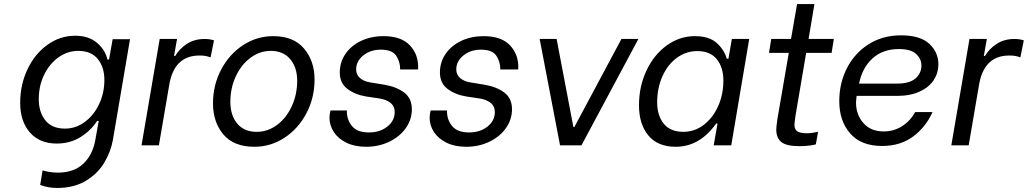

<svg xmlns="http://www.w3.org/2000/svg" viewBox="-20 -720 5091 951"><path d="M179 196 191 124Q203 128 224 131.5Q245 135 267 135Q346 135 392.5 91Q439 47 452 -26L469 -121H461Q431 -74 379.5 -41.5Q328 -9 261 -9Q176 -9 128 -64Q80 -119 80 -211Q80 -301 116.5 -377.5Q153 -454 215.5 -498.5Q278 -543 352 -543Q420 -543 461 -507.5Q502 -472 512 -425H520L538 -526H624L539 -26Q529 30 497.5 84Q466 138 407 174.5Q348 211 263 211Q218 211 179 196ZM497 -324Q497 -387 464.5 -427.5Q432 -468 368 -468Q314 -468 269 -435.5Q224 -403 198 -348.5Q172 -294 172 -229Q172 -165 204.5 -124Q237 -83 302 -83Q355 -83 400 -116Q445 -149 471 -204.5Q497 -260 497 -324Z M771 -527H857L842 -443H848Q868 -478 905.5 -502.5Q943 -527 994 -527Q1019 -527 1040 -520L1023 -436Q1008 -441 997 -443Q986 -445 968 -445Q842 -445 818 -298L767 0H681Z M1035 -208Q1035 -298 1075 -374.5Q1115 -451 1183.5 -496Q1252 -541 1333 -541Q1434 -541 1486 -479.5Q1538 -418 1538 -326Q1538 -236 1498 -159.5Q1458 -83 1389.5 -38Q1321 7 1240 7Q1138 7 1086.5 -54Q1035 -115 1035 -208ZM1452 -320Q1452 -386 1417.5 -427Q1383 -468 1321 -468Q1267 -468 1221 -434Q1175 -400 1148 -342Q1121 -284 1121 -215Q1121 -149 1155 -108Q1189 -67 1252 -67Q1306 -67 1352 -101Q1398 -135 1425 -193.5Q1452 -252 1452 -320Z M1612 -136Q1612 -153 1616 -168L1617 -173H1699L1698 -169Q1698 -126 1724 -95Q1750 -64 1807 -64Q1862 -64 1898.5 -93Q1935 -122 1935 -165Q1935 -194 1914 -210.5Q1893 -227 1861 -232L1794 -242Q1739 -251 1701 -279.5Q1663 -308 1663 -361Q1663 -412 1691 -453Q1719 -494 1768.5 -517.5Q1818 -541 1880 -541Q1968 -541 2011 -494.5Q2054 -448 2051 -380L2050 -376H1962V-378Q1962 -415 1942 -444.5Q1922 -474 1866 -474Q1815 -474 1779.5 -445.5Q1744 -417 1744 -376Q1744 -350 1763 -333.5Q1782 -317 1813 -312L1886 -300Q1944 -290 1982 -261.5Q2020 -233 2020 -179Q2020 -128 1990 -85.5Q1960 -43 1908 -18Q1856 7 1793 7Q1737 7 1696 -13Q1655 -33 1633.5 -66Q1612 -99 1612 -136Z M2108 -136Q2108 -153 2112 -168L2113 -173H2195L2194 -169Q2194 -126 2220 -95Q2246 -64 2303 -64Q2358 -64 2394.5 -93Q2431 -122 2431 -165Q2431 -194 2410 -210.5Q2389 -227 2357 -232L2290 -242Q2235 -251 2197 -279.5Q2159 -308 2159 -361Q2159 -412 2187 -453Q2215 -494 2264.5 -517.5Q2314 -541 2376 -541Q2464 -541 2507 -494.5Q2550 -448 2547 -380L2546 -376H2458V-378Q2458 -415 2438 -444.5Q2418 -474 2362 -474Q2311 -474 2275.5 -445.5Q2240 -417 2240 -376Q2240 -350 2259 -333.5Q2278 -317 2309 -312L2382 -300Q2440 -290 2478 -261.5Q2516 -233 2516 -179Q2516 -128 2486 -85.5Q2456 -43 2404 -18Q2352 7 2289 7Q2233 7 2192 -13Q2151 -33 2129.5 -66Q2108 -99 2108 -136Z M2653 -527H2737L2820 -91H2825L3058 -527H3142L2860 0H2754Z M3145 -198Q3145 -292 3182 -370.5Q3219 -449 3282.5 -495Q3346 -541 3422 -541Q3492 -541 3529.5 -507.5Q3567 -474 3580 -429H3588L3605 -527H3691L3602 0H3515L3534 -108H3527Q3446 7 3326 7Q3238 7 3191.5 -49Q3145 -105 3145 -198ZM3563 -321Q3563 -386 3530.5 -426.5Q3498 -467 3434 -467Q3378 -467 3332.5 -433.5Q3287 -400 3261 -342Q3235 -284 3235 -213Q3235 -148 3267.5 -107.5Q3300 -67 3365 -67Q3420 -67 3465 -101Q3510 -135 3536.5 -193Q3563 -251 3563 -321Z M3921 -152Q3915 -112 3915 -102Q3915 -80 3928.5 -70Q3942 -60 3978 -60Q3999 -60 4032 -67L4021 -5Q4013 -2 3989 1Q3965 4 3940 4Q3875 4 3850 -16.5Q3825 -37 3825 -78Q3825 -93 3831 -133L3887 -458H3789L3800 -527H3898L3928 -700H4014L3985 -527H4110L4099 -458H3973Z M4137 -219Q4137 -308 4175 -382.5Q4213 -457 4282.5 -501Q4352 -545 4443 -545Q4538 -545 4583 -503Q4628 -461 4628 -401Q4628 -359 4605 -323.5Q4582 -288 4535.5 -266.5Q4489 -245 4422 -245H4223L4222 -238Q4220 -220 4220 -212Q4220 -152 4256.5 -110.5Q4293 -69 4357 -69Q4407 -69 4448 -95Q4489 -121 4513 -165H4599Q4566 -91 4503 -44Q4440 3 4349 3Q4245 3 4191 -59Q4137 -121 4137 -219ZM4423 -306Q4486 -306 4515 -332Q4544 -358 4544 -395Q4544 -428 4518 -452.5Q4492 -477 4432 -477Q4353 -477 4302 -431Q4251 -385 4235 -306Z M4782 -527H4868L4853 -443H4859Q4879 -478 4916.5 -502.5Q4954 -527 5005 -527Q5030 -527 5051 -520L5034 -436Q5019 -441 5008 -443Q4997 -445 4979 -445Q4853 -445 4829 -298L4778 0H4692Z"/></svg>

Font: Be Vietnam
Style: Italic
Weight: 400
Italic angle: -9.33299°
Designer: Gabriel Lam
Foundry: TypeRant
Version: Version 3.000